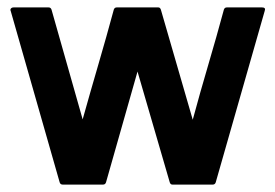

<svg xmlns="http://www.w3.org/2000/svg" viewBox="-20 -498 743 518"><path d="M111 -478Q117 -478 119 -472L203 -176Q224 -251 245.5 -324.5Q267 -398 287 -472Q289 -478 295 -478H407Q412 -478 414 -472L500 -175Q520 -249 542 -323.5Q564 -398 584 -472Q586 -478 592 -478H687Q698 -478 694 -468L562 -6Q560 0 554 0H445Q440 0 438 -6L351 -305L266 -6Q264 0 258 0H149Q143 0 141 -6L9 -468Q7 -472 9.5 -475Q12 -478 17 -478Z"/></svg>

Font: RonaldsonGothic
Style: Regular
Weight: 400
Designer: Mr. Robertson for MacKellar, Smiths & Jordan Co. Philadelphia
Foundry: CAT-Fonts Peter Wiegel
Version: Version 1.000